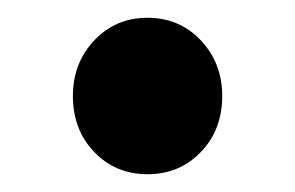

<svg xmlns="http://www.w3.org/2000/svg" viewBox="-20 -184 332 216"><path d="M146 12Q110 12 86 -13Q62 -38 62 -76Q62 -113 86 -138.5Q110 -164 146 -164Q182 -164 206 -138.5Q230 -113 230 -76Q230 -38 206 -13Q182 12 146 12Z"/></svg>

Font: Assistant
Style: Bold
Weight: 700
Designer: Hebrew By Ben Nathan, Latin by Paul Hunt
Version: Version 3.000